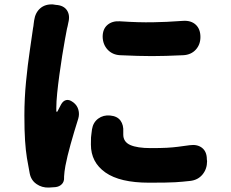

<svg xmlns="http://www.w3.org/2000/svg" viewBox="-20 -802 1040 866"><path d="M443 -636Q443 -671 464.5 -689.5Q486 -708 520 -706Q566 -703 601.5 -702Q637 -701 668 -701.5Q699 -702 732 -703.5Q765 -705 807 -708Q842 -710 863 -690.5Q884 -671 884 -635Q884 -601 863 -578Q842 -555 807 -553Q763 -551 729.5 -550Q696 -549 665 -549Q634 -549 600 -550Q566 -551 521 -553Q487 -555 465.5 -578Q444 -601 443 -636ZM477 -281Q509 -278 523.5 -258Q538 -238 536 -207Q536 -206 536 -203.5Q536 -201 536 -195Q536 -162 567.5 -148Q599 -134 660 -134Q705 -134 732.5 -135.5Q760 -137 783 -140Q806 -143 835 -147Q870 -152 891.5 -135Q913 -118 913 -83L914 -75Q914 -40 893.5 -15Q873 10 838 14Q819 16 803.5 17.5Q788 19 770 20Q752 21 724 21.5Q696 22 652 22Q521 22 455.5 -24Q390 -70 390 -150Q390 -172 390.5 -182Q391 -192 392.5 -199.5Q394 -207 395 -219Q400 -250 423 -267Q446 -284 477 -281ZM232 -780Q267 -778 282 -755.5Q297 -733 288 -699Q287 -694 285 -684Q283 -674 282 -672Q279 -656 273 -624Q267 -592 260.5 -550.5Q254 -509 248 -465.5Q242 -422 238 -382.5Q234 -343 234 -315Q234 -313 234 -309.5Q234 -306 234 -302Q234 -298 236 -297.5Q238 -297 240 -301Q242 -306 248 -316.5Q254 -327 255 -330Q264 -347 278 -350.5Q292 -354 308 -342L311 -340Q328 -327 333.5 -307Q339 -287 333 -267Q314 -207 298.5 -151.5Q283 -96 275 -54Q273 -43 271 -28Q269 -13 269 -6V-1Q270 17 259 28.5Q248 40 230 42L200 44Q169 45 144.5 28Q120 11 114 -20Q107 -55 101.5 -89Q96 -123 93 -168Q90 -213 90 -281Q90 -358 97.5 -434.5Q105 -511 114.5 -574.5Q124 -638 129 -675Q131 -684 132 -695.5Q133 -707 134 -710Q139 -745 161.5 -764.5Q184 -784 219 -782Z"/></svg>

Font: Chiron GoRound TC H
Style: Regular
Weight: 900
Designer: Ryoko NISHIZUKA 西塚涼子 (kana, bopomofo & ideographs); Paul D. Hunt (Latin, Greek & Cyrillic); Sandoll Communications 산돌커뮤니
Foundry: Adobe
Version: Version 1.000;hotconv 1.1.1;makeotfexe 2.6.0